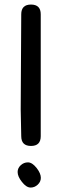

<svg xmlns="http://www.w3.org/2000/svg" viewBox="-20 -804 278 856"><path d="M161.6 -740.2V-196.8Q161.6 -153.3 118.2 -153.3Q74.7 -153.3 74.7 -196.8Q74.7 -216.8 73.5 -256.6Q72.3 -296.4 72.3 -315.9Q72.3 -386.7 73.5 -528.1Q74.7 -669.4 74.7 -740.2Q74.7 -783.7 118.2 -783.7Q161.6 -783.7 161.6 -740.2ZM162.1 -11.2Q162.1 6.3 148.2 19.3Q134.3 32.2 116.7 32.2Q97.2 32.2 77.6 6.8Q58.6 -17.1 58.6 -37.1Q58.6 -54.7 72.5 -67.4Q86.4 -80.1 104.5 -80.1Q123.5 -80.1 143.6 -54.7Q162.1 -30.8 162.1 -11.2Z"/></svg>

Font: Righma Çiddhi
Style: Regular
Weight: 400
Designer: R.S. Wihananto
Foundry: R.S. Wihananto
Version: Version 2.0.1